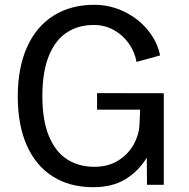

<svg xmlns="http://www.w3.org/2000/svg" viewBox="-20 -770 787 800"><path d="M372.5 -750Q439 -750 498 -721.2Q557 -692.5 596.5 -644Q636 -595.5 647 -539L549 -512Q541.5 -553.5 516.8 -588.8Q492 -624 454 -645Q416 -666 370.5 -666Q305.5 -666 257.5 -634Q209.5 -602 183 -535.8Q156.5 -469.5 156.5 -370Q156.5 -268 184.2 -202Q212 -136 260.5 -105.5Q309 -75 373.5 -75Q431.5 -75 473.2 -101.5Q515 -128 537 -168Q559 -208 561 -247.5L564 -313H384.5V-382L662.5 -381.5V0H592.5L591.5 -113Q558.5 -58 503.8 -24Q449 10 368 10Q271 10 200.2 -34.5Q129.5 -79 91.8 -164Q54 -249 54 -368Q54 -487 92.5 -573.2Q131 -659.5 203 -704.8Q275 -750 372.5 -750Z"/></svg>

Font: 1883 Sans
Style: Regular
Weight: 400
Designer: 1883 Sans project is a fork of Public Sans.
Version: Version 1.009